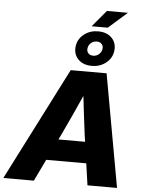

<svg xmlns="http://www.w3.org/2000/svg" viewBox="-109 -1179 917 1233"><g transform="rotate(5 349.0 -563.0)"><path d="M-40 0 330.6 -727.5H562L692.9 0H502.4L482.4 -140.1H224.1L156.7 0ZM291 -277.3H462.9L456.5 -319.8Q448.7 -380.9 441.2 -441.9Q433.6 -502.9 426.3 -569.8Q396.5 -502.9 368.4 -441.9Q340.3 -380.9 311.5 -319.8ZM463.4 -766.6Q404.8 -766.6 372.8 -801.5Q340.8 -836.4 350.1 -889.6Q357.9 -933.6 395.8 -962.4Q433.6 -991.2 484.4 -991.2Q543 -991.2 575 -956.5Q606.9 -921.9 597.7 -868.7Q589.8 -824.2 552 -795.4Q514.2 -766.6 463.4 -766.6ZM439.9 -1020 529.3 -1126.5H664.6L543.9 -1020ZM465.8 -832.5Q486.8 -832.5 502.4 -845.7Q518.1 -858.9 522 -878.9Q525.4 -898.9 513.9 -912.1Q502.4 -925.3 481.9 -925.3Q460.9 -925.3 445.1 -912.1Q429.2 -898.9 426.3 -878.9Q422.4 -858.9 433.8 -845.7Q445.3 -832.5 465.8 -832.5Z"/></g></svg>

Font: Inter Display ExtraBold
Style: Italic
Weight: 800
Italic angle: -9.39999°
Designer: Rasmus Andersson
Foundry: rsms
Version: Version 4.000;git-a52131595